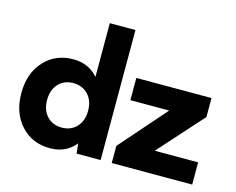

<svg xmlns="http://www.w3.org/2000/svg" viewBox="-105 -917 1335 1084"><g transform="rotate(15 562.5 -375.0)"><path d="M419.9 0 413.1 -58.1Q358.9 9.8 265.1 9.8Q161.6 9.8 95.7 -62Q29.8 -133.8 29.8 -250Q29.8 -366.2 95.7 -438Q161.6 -509.8 265.1 -509.8Q355.5 -509.8 410.2 -445.8V-759.8H560.1V0ZM213.1 -155.8Q246.1 -120.1 299.8 -120.1Q353.5 -120.1 386.7 -155.8Q419.9 -191.4 419.9 -250Q419.9 -308.6 386.7 -344.2Q353.5 -379.9 299.8 -379.9Q246.1 -379.9 213.1 -344.2Q180.2 -308.6 180.2 -250Q180.2 -191.4 213.1 -155.8ZM841.8 -129.9H1095.2V0H625V-100.1L861.8 -370.1H634.8V-500H1074.2V-389.2Z"/></g></svg>

Font: Gully
Style: Bold
Weight: 700
Designer: jaikishan Patel
Foundry: MagicType
Version: Version 1.000;Glyphs 3.2 (3242)